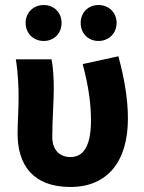

<svg xmlns="http://www.w3.org/2000/svg" viewBox="-20 -732 572 764"><path d="M260 12C409 12 489 -91 489 -260C489 -343 473 -428 451 -508L309 -477C333 -387 342 -317 342 -253C342 -152 313 -107 260 -107C219 -107 188 -134 188 -187C188 -253 194 -332 194 -374C194 -420 192 -462 185 -496H43C52 -442 54 -383 54 -344C54 -296 50 -247 50 -200C50 -75 112 12 260 12ZM154 -569C196 -569 225 -600 225 -641C225 -681 196 -712 154 -712C112 -712 82 -681 82 -641C82 -600 112 -569 154 -569ZM372 -569C414 -569 444 -600 444 -641C444 -681 414 -712 372 -712C330 -712 301 -681 301 -641C301 -600 330 -569 372 -569Z"/></svg>

Font: Giro Sans Regular
Style: Bold
Weight: 700
Designer: Paul D. Hunt
Foundry: Adobe Systems Incorporated
Version: Version 1.000;PS 1.0;hotconv 1.0.88;makeotf.lib2.5.647800